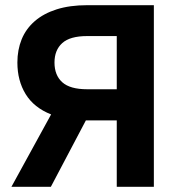

<svg xmlns="http://www.w3.org/2000/svg" viewBox="-20 -720 690 740"><path d="M177 -279Q111 -305 79 -357Q47 -409 47 -479Q47 -528 63.5 -568.5Q80 -609 114 -638.5Q148 -668 198.5 -684Q249 -700 316 -700H573V0H430V-256H311L176 0H24ZM430 -376V-581H316Q250 -581 220 -554Q190 -527 190 -479Q190 -430 220 -403Q250 -376 316 -376Z"/></svg>

Font: Golos UI VF
Style: Regular
Weight: 400
Designer: A.Korolkova, Vitaly Kuzmin
Foundry: ParaType Ltd
Version: Version 2.000